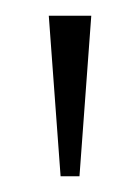

<svg xmlns="http://www.w3.org/2000/svg" viewBox="-20 -734 177 244"><path d="M57 -510H81L96 -714H42Z"/></svg>

Font: Noto Serif Hebrew Condensed ExtraLight
Style: Regular
Weight: 200
Width: 3
Designer: Monotype Design Team
Foundry: Monotype Imaging Inc.
Version: Version 2.004